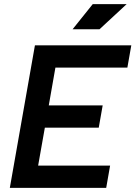

<svg xmlns="http://www.w3.org/2000/svg" viewBox="-20 -914 659 934"><path d="M27.8 0H496.6L515.6 -108.4H165.5L198.2 -293H460.4L479.5 -401.4H217.3L249.5 -585H599.6L618.7 -693.4H149.9ZM333 -771.5H463.9L596.2 -894H431.2Z"/></svg>

Font: Cascadia Code SemiBold
Style: Italic
Weight: 600
Italic angle: -10°
Monospace: yes
Designer: Aaron Bell
Foundry: Saja Typeworks
Version: Version 2404.023